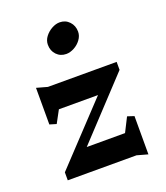

<svg xmlns="http://www.w3.org/2000/svg" viewBox="-156 -960 937 1084"><g transform="rotate(-20 312.5 -418.0)"><path d="M464 -140 507 -225 547 -212V18L482 0H69V-48L394 -394H159L119 -320L79 -332V-552L144 -534H557V-486L234 -140ZM411 -769Q411 -744 394.5 -721.5Q378 -699 353.5 -686Q329 -673 306 -673Q271 -673 248 -697Q225 -721 225 -757Q225 -783 241.5 -805Q258 -827 282.5 -840.5Q307 -854 330 -854Q365 -854 388 -829.5Q411 -805 411 -769Z"/></g></svg>

Font: Inknut Antiqua SemiBold
Style: Regular
Weight: 600
Designer: Claus Eggers Sørensen
Foundry: Claus Eggers Sørensen
Version: Version 1.003; ttfautohint (v1.8.2) -l 8 -r 50 -G 200 -x 14 